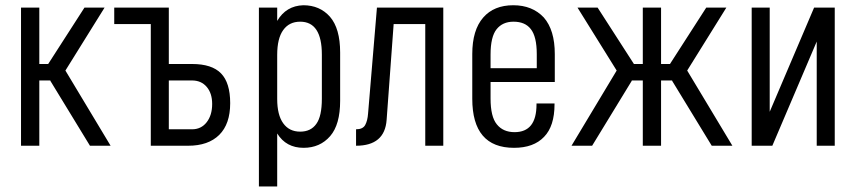

<svg xmlns="http://www.w3.org/2000/svg" viewBox="-20 -545 3200 718"><path d="M58.6 -516.6H127V-305.7H160.2L295.9 -516.6H371.1L224.6 -281.2L393.6 0H316.4L168 -243.2L168.9 -244.1H127V0H58.6Z M407.2 -516.6H611.3V-305.7H698.2Q772.5 -305.7 806.6 -270.5Q840.8 -235.4 840.8 -159.2Q840.8 -81.1 799.8 -40.5Q758.8 0 683.6 0H543.9V-455.1H407.2ZM698.2 -244.1H611.3V-61.5H698.2Q732.4 -61.5 752.9 -87.9Q773.4 -114.3 773.4 -156.2Q773.4 -196.3 752.9 -220.2Q732.4 -244.1 698.2 -244.1Z M948.2 -516.6H1016.6V-466.8Q1049.8 -523.4 1114.3 -525.4Q1175.8 -525.4 1213.9 -482.4Q1252 -438.5 1252 -348.6V-168Q1252 -79.1 1214.8 -36.1Q1176.8 7.8 1115.2 7.8Q1049.8 7.8 1016.6 -45.9V152.3H948.2ZM1183.6 -175.8V-340.8Q1183.6 -463.9 1102.5 -463.9Q1061.5 -463.9 1039.1 -432.6Q1016.6 -401.4 1016.6 -339.8V-174.8Q1016.6 -115.2 1039.1 -84Q1061.5 -52.7 1102.5 -52.7Q1142.6 -52.7 1163.1 -82Q1183.6 -110.4 1183.6 -175.8Z M1389.6 -516.6H1637.7V0H1570.3V-455.1H1452.1L1425.8 -96.7Q1418.9 0 1311.5 0V-61.5Q1336.9 -61.5 1345.7 -77.6Q1354.5 -93.8 1356.4 -120.1Z M1814.5 -238.3V-176.8Q1814.5 -108.4 1837.9 -80.1Q1861.3 -50.8 1904.3 -50.8Q1986.3 -50.8 1986.3 -154.3V-158.2H2053.7V-155.3Q2053.7 -73.2 2014.6 -33.2Q1975.6 7.8 1902.3 7.8Q1746.1 7.8 1746.1 -175.8V-342.8Q1746.1 -432.6 1787.1 -479.5Q1827.1 -525.4 1899.4 -525.4Q1970.7 -525.4 2013.7 -479.5Q2054.7 -432.6 2054.7 -342.8V-238.3ZM1814.5 -340.8V-290H1987.3V-342.8Q1987.3 -408.2 1964.8 -436.5Q1943.4 -463.9 1900.4 -463.9Q1859.4 -463.9 1836.9 -435.5Q1814.5 -407.2 1814.5 -340.8Z M2139.6 -516.6H2214.8L2350.6 -305.7H2383.8V-516.6H2452.1V-305.7H2485.4L2621.1 -516.6H2696.3L2549.8 -281.2L2718.8 0H2641.6L2493.2 -243.2L2494.1 -244.1H2452.1V0H2383.8V-244.1H2341.8L2342.8 -243.2L2194.3 0H2117.2L2286.1 -281.2Z M2791 -516.6H2858.4V-127L3024.4 -516.6H3101.6V0H3034.2V-389.6L2868.2 0H2791Z"/></svg>

Font: Dinish Condensed
Style: Regular
Weight: 400
Width: 3
Designer: Bert Driehuis
Foundry: Playbeing
Version: Version 3.006; git-39231f3c-release